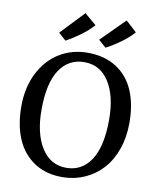

<svg xmlns="http://www.w3.org/2000/svg" viewBox="-104 -1063 946 1154"><g transform="rotate(10 369.0 -485.5)"><path d="M368.2 -692.4Q272 -692.4 217.5 -610.6Q163.1 -528.8 163.1 -365.7Q163.1 -220.7 217.8 -134.3Q272.5 -47.9 369.1 -47.9Q465.3 -47.9 519.5 -131.1Q573.7 -214.4 573.7 -377.9Q573.7 -522 519.3 -607.2Q464.8 -692.4 368.2 -692.4ZM361.8 11.2Q259.3 13.2 186 -34.4Q112.8 -82 76.4 -166.7Q40 -251.5 40 -365.2Q40 -480.5 84.7 -569.1Q129.4 -657.7 206.1 -704.6Q282.7 -751.5 378.4 -751.5Q481.4 -751.5 554 -704.8Q626.5 -658.2 661.9 -575.2Q697.3 -492.2 697.3 -378.4Q697.3 -291.5 671.6 -218.8Q646 -146 601.1 -96.2Q556.2 -46.4 494.6 -18.3Q433.1 9.8 361.8 11.2ZM232.9 -799.8 187 -840.3 322.8 -983.4 394.5 -922.4Q362.8 -886.7 318.4 -854.5Q273.9 -822.3 232.9 -799.8ZM477.1 -799.8 431.2 -840.3 574.2 -983.4 640.6 -922.4Q612.8 -889.2 565.4 -855Q518.1 -820.8 477.1 -799.8Z"/></g></svg>

Font: HaufeMerriweather
Style: Regular
Weight: 400
Designer: Eben Sorkin ( eben@eyebytes.com )
Foundry: Eben Sorkin
Version: Version 1.56